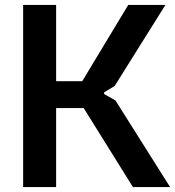

<svg xmlns="http://www.w3.org/2000/svg" viewBox="-20 -760 711 780"><path d="M74 -740H208V-430H314L501 -740H652L446 -411L403 -385V-378L449 -352L671 0H520L320 -321H208V0H74Z"/></svg>

Font: Encode Sans Narrow
Style: SemiBold
Weight: 600
Designer: Pablo Impallari, Andres Torresi
Foundry: Pablo Impallari, Andres Torresi
Version: Version 1.000; ttfautohint (v1.00) -l 8 -r 50 -G 200 -x 14 -